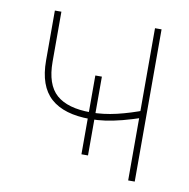

<svg xmlns="http://www.w3.org/2000/svg" viewBox="-65 -586 640 649"><g transform="rotate(10 255.5 -261.0)"><path d="M252.9 -182.1Q163.1 -182.1 117.7 -222.9Q72.3 -263.7 72.3 -351.1V-522.5H94.7V-351.1Q94.7 -272.5 133.3 -238.5Q171.9 -204.6 251 -204.6Q294.4 -204.6 339.8 -215.3Q385.3 -226.1 433.6 -244.6V-219.2Q393.1 -205.6 362.1 -197.5Q331.1 -189.5 304.9 -185.8Q278.8 -182.1 252.9 -182.1ZM416 0V-522.5H438.5V0ZM245.1 -59.6V-330.1H267.6V-59.6Z"/></g></svg>

Font: Inter 28pt Thin
Style: Regular
Weight: 250
Designer: Rasmus Andersson
Foundry: rsms
Version: Version 4.001;git-66647c0bb